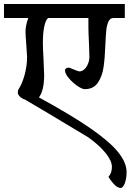

<svg xmlns="http://www.w3.org/2000/svg" viewBox="-22 -637 644 945"><path d="M592.3 -617.2V-548.3H535.6Q520 -548.3 512 -531.2Q503.9 -514.2 501.2 -488.5Q498.5 -462.9 496.6 -416.5Q494.1 -349.1 487.5 -305.2Q481 -261.2 459.5 -229.7Q438 -198.2 395.5 -198.2Q381.8 -198.2 358.2 -214.6Q334.5 -231 316.2 -252.9Q297.9 -274.9 297.9 -291Q297.9 -296.9 303 -300.5Q308.1 -304.2 315.9 -304.2Q319.8 -304.2 337.4 -296.4Q346.7 -292.5 356.2 -289.1Q365.7 -285.6 369.6 -285.6Q381.8 -285.6 393.1 -295.9Q404.3 -306.2 411.1 -322.8Q418 -339.4 418 -357.4Q418 -367.2 417 -392.1Q416 -417 415.5 -432.6Q413.1 -480 413.1 -502V-548.3H214.4Q202.1 -537.1 195.6 -505.4Q189 -473.6 189 -426.8Q189 -401.9 192.4 -341.8Q195.3 -278.3 195.3 -267.1Q195.3 -191.4 169.4 -157.2H170.4Q327.6 -71.3 421.9 -6.3Q516.1 58.6 558.6 110.8Q601.1 163.1 601.1 210.4Q601.1 231.9 596.9 249.8Q592.8 267.6 585.9 277.8Q579.1 288.1 571.8 288.1Q546.4 288.1 511.7 233.4Q528.8 214.8 528.8 184.6Q528.8 154.8 497.8 116.2Q466.8 77.6 412.1 38.6Q364.7 10.7 302.7 -26.9Q182.1 -99.6 102.5 -146Q84.5 -152.3 75 -162.4Q65.4 -172.4 65.4 -182.6Q65.4 -184.6 66.7 -189Q67.9 -193.4 67.9 -195.3Q86.4 -222.7 98.9 -267.6Q111.3 -312.5 111.3 -357.4Q111.3 -367.7 107.4 -416.5Q103.5 -467.3 103.5 -481.9Q103.5 -510.7 117.2 -548.3H-2.4V-617.2Z"/></svg>

Font: Dekko
Style: Regular
Weight: 400
Designer: Multiple
Foundry: Sorkin Type
Version: Version 2.001